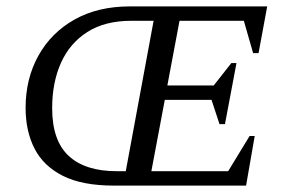

<svg xmlns="http://www.w3.org/2000/svg" viewBox="-20 -580 890 600"><path d="M336 0Q237 0 176.5 -30.5Q116 -61 88 -115.5Q60 -170 60 -243Q60 -334 100 -406Q140 -478 213 -519Q286 -560 386 -560H815L788 -414H771L742 -515H541L503 -313H648L703 -383H719L683 -192H666L641 -268H495L453 -45H693L760 -155H776L749 0ZM345 -45H373L460 -515H390Q308 -515 253 -480Q198 -445 170.5 -383.5Q143 -322 143 -242Q143 -141 194.5 -93Q246 -45 345 -45Z"/></svg>

Font: Spectral SC
Style: Italic
Weight: 400
Italic angle: -10°
Designer: Jean-Baptiste Levee
Foundry: Production Type
Version: Version 2.001